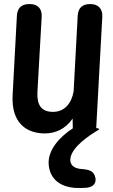

<svg xmlns="http://www.w3.org/2000/svg" viewBox="-20 -608 555 944"><path d="M362 -530 342 -159C332 -100 297 -58 241 -58C183 -58 161 -91 164 -156L185 -526C187 -565 166 -588 127 -588H124C86 -588 65 -569 63 -530L42 -140C35 0 113 48 201 48C250 48 301 28 337 -25L338 23C276 63 210 131 220 207C227 268 271 312 354 316C371 317 389 316 407 315C441 311 456 290 448 262C440 232 418 226 381 223C354 221 330 211 326 185C320 135 385 79 452 38C456 35 461 32 465 30C471 26 464 22 453 22L483 -526C485 -565 463 -588 424 -588H423C385 -588 364 -569 362 -530Z"/></svg>

Font: 寒蝉团圆体 Round
Style: Regular
Weight: 500
Designer: 寒蝉字型
Version: Version 2.700;Glyphs 3.1.1 (3135)